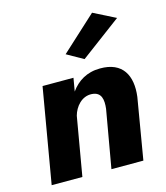

<svg xmlns="http://www.w3.org/2000/svg" viewBox="-110 -816 776 900"><g transform="rotate(-15 278.5 -366.0)"><path d="M528 -678 421 -732 251 -576 331 -531ZM368 -280 319 0H474L524 -296C537 -397 499 -471 389 -470C325 -470 278 -440 247 -396L258 -460H108L29 0H178L227 -284C238 -325 272 -367 321 -364C368 -361 373 -323 368 -280Z"/></g></svg>

Font: Jost*
Style: Bold Italic
Weight: 700
Italic angle: -10°
Version: Version 3.7